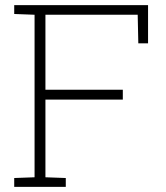

<svg xmlns="http://www.w3.org/2000/svg" viewBox="-20 -731 649 751"><path d="M35.6 0V-34.7L115.2 -37.6V-673.3L35.6 -676.3V-710.9H559.1V-561.5H521L518.6 -673.3H157.7V-379.9H460.4V-341.3H157.7V-37.6L237.3 -34.7V0Z"/></svg>

Font: Roboto Slab ExtraLight
Style: Regular
Weight: 250
Designer: Google
Version: Version 2.000; ttfautohint (v1.8.1.43-b0c9)